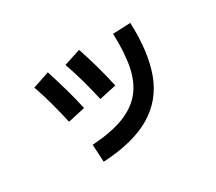

<svg xmlns="http://www.w3.org/2000/svg" viewBox="-116 -824 1232 1093"><g transform="rotate(-30 500.0 -277.0)"><path d="M453 -285Q438 -352 420 -418Q402 -484 378 -552L488 -588Q512 -515 531 -447Q550 -379 565 -309ZM291 34 285 -81Q410 -89 493 -120.5Q576 -152 623.5 -210.5Q671 -269 688.5 -358Q706 -447 701 -570L817 -575Q825 -381 776.5 -249.5Q728 -118 610 -47.5Q492 23 291 34ZM234 -262Q219 -330 200.5 -398Q182 -466 160 -529L270 -566Q293 -493 312.5 -424.5Q332 -356 347 -287Z"/></g></svg>

Font: Murecho SemiBold
Style: Regular
Weight: 600
Designer: Neil Summerour
Foundry: Positype
Version: Version 1.010; ttfautohint (v1.8.3)